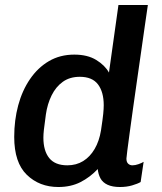

<svg xmlns="http://www.w3.org/2000/svg" viewBox="-20 -740 648 770"><path d="M214 10Q138 10 87.5 -39Q37 -88 37 -191Q37 -258 53 -317.5Q69 -377 100.5 -423Q132 -469 176.5 -495Q221 -521 278 -521Q331 -521 366 -499.5Q401 -478 417 -449L455 -720H573Q568 -686 561 -637.5Q554 -589 546 -532.5Q538 -476 529.5 -417.5Q521 -359 513.5 -305Q506 -251 500 -207Q494 -163 490.5 -135.5Q487 -108 487 -104Q487 -90 494 -83.5Q501 -77 511 -77Q522 -77 535 -81.5Q548 -86 556 -91L544 -10Q532 -3 510 3.5Q488 10 461 10Q431 10 411.5 1Q392 -8 383 -24.5Q374 -41 372 -62Q341 -29 302.5 -9.5Q264 10 214 10ZM250 -77Q286 -77 313.5 -94Q341 -111 359.5 -142.5Q378 -174 385 -217Q392 -263 394 -283.5Q396 -304 396 -318Q396 -371 373 -401.5Q350 -432 300 -432Q260 -432 232 -412Q204 -392 187 -357.5Q170 -323 164 -281Q158 -238 156 -219.5Q154 -201 154 -188Q154 -135 177.5 -106Q201 -77 250 -77Z"/></svg>

Font: Chivo Medium
Style: Italic
Weight: 500
Italic angle: -8.05°
Designer: Hector Gatti
Foundry: Omnibus-Type
Version: Version 2.002